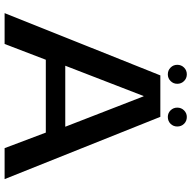

<svg xmlns="http://www.w3.org/2000/svg" viewBox="-19 -813 832 834"><g transform="rotate(90 397.0 -396.0)"><path d="M37 0H171L239.5 -179H556L623.5 0H758L487.5 -676.5H307.5ZM265.5 -263.5 397 -603.5H398.5L530.5 -263.5ZM303 -709Q320 -709 332 -721Q344 -733 344 -750Q344 -767.5 332 -779.5Q320 -791.5 303 -791.5Q285.5 -791.5 273.5 -779.5Q261.5 -767.5 261.5 -750Q261.5 -733 273.5 -721Q285.5 -709 303 -709ZM488 -709Q506 -709 517.8 -721Q529.5 -733 529.5 -750Q529.5 -767.5 517.8 -779.5Q506 -791.5 488 -791.5Q471.5 -791.5 459.5 -779.5Q447.5 -767.5 447.5 -750Q447.5 -733 459.2 -721Q471 -709 488 -709Z"/></g></svg>

Font: Anybody SemiExpanded Medium
Style: Regular
Weight: 500
Width: 6
Version: Version 1.113;gftools[0.9.25]